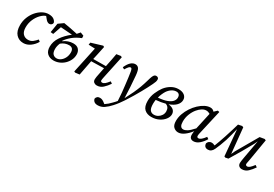

<svg xmlns="http://www.w3.org/2000/svg" viewBox="39 -1436 3710 2599"><g transform="rotate(30 1893.5 -136.5)"><path d="M200 13Q131 13 86.5 -35Q42 -83 42 -177Q42 -242 65 -300.5Q88 -359 126.5 -403.5Q165 -448 212 -473.5Q259 -499 307 -499Q359 -499 387.5 -478.5Q416 -458 423 -429Q420 -410 407 -399Q394 -388 376 -388Q358 -388 342.5 -399Q327 -410 313 -428L287 -460Q247 -447 209 -407Q171 -367 147 -310.5Q123 -254 123 -190Q123 -123 153.5 -90Q184 -57 233 -57Q276 -57 306.5 -81.5Q337 -106 360 -134L387 -113Q357 -60 307 -23.5Q257 13 200 13Z M614 -135Q614 -80 637 -56.5Q660 -33 694 -33Q726 -33 756 -54.5Q786 -76 805 -114Q824 -152 824 -199Q824 -273 756 -273Q689 -273 635 -228Q625 -206 619.5 -182Q614 -158 614 -135ZM672 13Q612 13 574 -21.5Q536 -56 536 -126Q536 -204 583.5 -276Q631 -348 716 -415L536 -428L491 -297L449 -301L472 -445L548 -499Q603 -491 657 -480Q711 -469 766 -457L804 -501L857 -480L858 -443Q780 -412 726 -367Q672 -322 642 -275L648 -273Q677 -296 715 -309.5Q753 -323 793 -323Q851 -323 878.5 -291.5Q906 -260 906 -213Q906 -167 886.5 -126Q867 -85 834 -53.5Q801 -22 759 -4.5Q717 13 672 13Z M1010 8 992 0 1079 -407 979 -411 985 -446 1157 -498 1176 -488 1151 -369 1130 -274 1327 -276 1330 -291Q1340 -339 1350 -388.5Q1360 -438 1368 -487L1433 -497L1453 -488L1381 -149Q1377 -127 1373 -109.5Q1369 -92 1369 -81Q1369 -57 1394 -57Q1414 -57 1435 -74Q1456 -91 1487 -131L1516 -110Q1483 -61 1443 -24Q1403 13 1348 13Q1323 13 1304 -2Q1285 -17 1285 -48Q1285 -65 1289 -87Q1293 -109 1299 -138L1319 -239L1121 -234L1118 -219Q1107 -164 1097 -110Q1087 -56 1076 0Z M1494 239Q1457 239 1437.5 222.5Q1418 206 1414 181Q1418 161 1433 148Q1448 135 1473 135Q1497 135 1516 145Q1535 155 1554 171L1565 180Q1588 165 1611 145.5Q1634 126 1656 102Q1668 90 1679.5 77.5Q1691 65 1702 52Q1699 -15 1693.5 -71.5Q1688 -128 1681.5 -181.5Q1675 -235 1668 -292Q1661 -353 1655 -382Q1649 -411 1643 -420Q1637 -429 1627 -429Q1614 -429 1600 -414.5Q1586 -400 1562 -361L1532 -378Q1562 -443 1594 -471Q1626 -499 1661 -499Q1696 -499 1715 -472.5Q1734 -446 1741 -370Q1749 -287 1754 -196Q1759 -105 1762 -26Q1802 -102 1829 -160.5Q1856 -219 1876 -273Q1896 -327 1913 -387Q1926 -435 1936.5 -460Q1947 -485 1958.5 -494Q1970 -503 1985 -503Q2003 -503 2014 -493Q2025 -483 2024 -466Q2024 -449 2018.5 -432Q2013 -415 1999 -386Q1981 -349 1962 -312Q1943 -275 1915 -225Q1887 -176 1855.5 -122Q1824 -68 1785 -9Q1763 24 1737.5 59Q1712 94 1680 129Q1636 178 1591.5 208.5Q1547 239 1494 239Z M2198 -375Q2183 -351 2170 -321Q2157 -291 2149 -259Q2236 -266 2287.5 -286Q2339 -306 2361.5 -334Q2384 -362 2384 -393Q2384 -426 2368.5 -441Q2353 -456 2328 -456Q2291 -456 2257.5 -434.5Q2224 -413 2198 -375ZM2200 13Q2133 13 2092 -25Q2051 -63 2051 -152Q2051 -222 2078.5 -285Q2106 -348 2138 -391Q2175 -439 2226.5 -469Q2278 -499 2337 -499Q2395 -499 2429 -472.5Q2463 -446 2463 -402Q2463 -356 2427 -317.5Q2391 -279 2319 -253Q2376 -246 2402 -220.5Q2428 -195 2428 -157Q2428 -117 2398 -77.5Q2368 -38 2316.5 -12.5Q2265 13 2200 13ZM2134 -157Q2134 -85 2156 -58Q2178 -31 2216 -31Q2250 -31 2278 -47.5Q2306 -64 2323.5 -91.5Q2341 -119 2341 -153Q2341 -221 2282 -241Q2220 -224 2139 -217Q2137 -202 2135.5 -187Q2134 -172 2134 -157Z M2603 -149Q2603 -57 2660 -57Q2687 -57 2721 -78.5Q2755 -100 2808 -159L2865 -418Q2852 -426 2837 -431Q2822 -436 2805 -436Q2773 -436 2740.5 -415.5Q2708 -395 2680 -361Q2647 -322 2625 -266.5Q2603 -211 2603 -149ZM2859 13Q2831 13 2814 -3Q2797 -19 2797 -54Q2797 -85 2803 -112Q2759 -55 2711.5 -21Q2664 13 2620 13Q2580 13 2549 -15Q2518 -43 2518 -110Q2518 -165 2537.5 -220.5Q2557 -276 2590 -326Q2623 -376 2664.5 -415Q2706 -454 2750 -476.5Q2794 -499 2835 -499Q2855 -499 2869.5 -491.5Q2884 -484 2896 -470L2940 -512L2967 -506L2885 -146Q2879 -124 2876.5 -108Q2874 -92 2874 -82Q2874 -56 2899 -56Q2938 -56 2993 -133L3022 -113Q2992 -62 2949.5 -24.5Q2907 13 2859 13Z M3087 13Q3026 13 3023 -49Q3029 -69 3046 -82.5Q3063 -96 3088 -96Q3097 -96 3108.5 -93Q3120 -90 3138 -82Q3153 -117 3169 -164Q3185 -211 3203 -263Q3224 -328 3241.5 -385Q3259 -442 3271 -485L3329 -497L3351 -489L3390 -94L3416 -151Q3463 -231 3511.5 -316Q3560 -401 3609 -485L3681 -497L3703 -488L3647 -154Q3643 -129 3638.5 -111Q3634 -93 3634 -81Q3634 -69 3641.5 -62.5Q3649 -56 3660 -56Q3679 -56 3700 -73.5Q3721 -91 3751 -131L3781 -110Q3748 -61 3709 -24Q3670 13 3617 13Q3589 13 3571 -3Q3553 -19 3553 -50Q3553 -66 3556.5 -86.5Q3560 -107 3565 -138L3616 -423L3591 -368Q3543 -280 3492.5 -194Q3442 -108 3389 -21L3345 -12L3327 -20L3291 -425Q3280 -377 3266 -326Q3252 -275 3238 -227Q3220 -172 3201.5 -125.5Q3183 -79 3168 -47Q3140 13 3087 13Z"/></g></svg>

Font: Source Serif 4 SmText
Style: Italic
Weight: 400
Italic angle: -12°
Designer: Frank Grießhammer
Foundry: Adobe
Version: Version 4.005;hotconv 1.1.0;makeotfexe 2.6.0